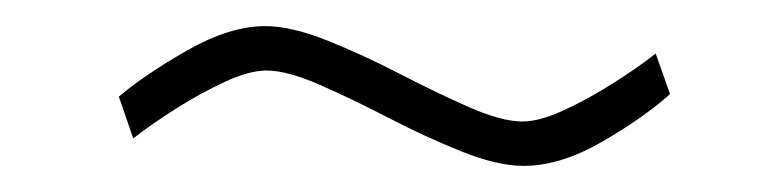

<svg xmlns="http://www.w3.org/2000/svg" viewBox="-20 -339 600 147"><path d="M381 -212Q361 -212 333.5 -223Q306 -234 278 -248.5Q250 -263 225 -274Q200 -285 184 -285Q171 -285 152.5 -276.5Q134 -268 115 -256Q96 -244 82 -233L71 -265Q91 -282 123.5 -300.5Q156 -319 183 -319Q203 -319 230.5 -308Q258 -297 286 -282.5Q314 -268 339 -257Q364 -246 380 -246Q393 -246 411.5 -254.5Q430 -263 449 -275Q468 -287 482 -298L493 -267Q473 -249 441 -230.5Q409 -212 381 -212Z"/></svg>

Font: TitilliumWeb ExtraLight
Style: Regular
Weight: 400
Designer: Mohamed Gaber, Accademia di Belle Arti di Urbino and others
Foundry: Kief Type Foundry, Accademia di Belle Arti di Urbino and others
Version: Version 3.000; ttfautohint (v1.8.2)